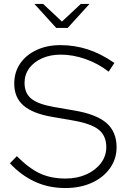

<svg xmlns="http://www.w3.org/2000/svg" viewBox="-20 -939 654 970"><path d="M310 11Q226 11 156.5 -21Q87 -53 30 -114L65 -150Q127 -88 182.5 -62.5Q238 -37 311 -37Q370 -37 416.5 -58Q463 -79 490 -115Q517 -151 517 -196Q517 -253 478.5 -284Q440 -315 345 -331L241 -349Q144 -366 98 -406.5Q52 -447 52 -516Q52 -574 81.5 -617.5Q111 -661 164 -686Q217 -711 285 -711Q356 -711 422 -690Q488 -669 558 -621L529 -577Q476 -618 412.5 -640.5Q349 -663 286 -663Q234 -663 192.5 -644.5Q151 -626 127.5 -594Q104 -562 104 -520Q104 -469 137.5 -441Q171 -413 250 -399L354 -381Q467 -362 518 -317.5Q569 -273 569 -195Q569 -136 535.5 -89Q502 -42 443.5 -15.5Q385 11 310 11ZM198 -919 293 -830 388 -919H432L322 -798H264L154 -919Z"/></svg>

Font: Red Hat Text Light
Style: Regular
Weight: 300
Designer: Pentagram, MCKL
Foundry: Pentagram, MCKL
Version: Version 1.023; ttfautohint (v1.8.3)